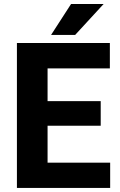

<svg xmlns="http://www.w3.org/2000/svg" viewBox="-20 -922 587 942"><path d="M488.3 -902.3 348.6 -750.5H230.5L328.6 -902.3ZM213.4 -124H520.5V0H63V-710.9H519V-586.4H213.4V-425.8H474.1V-305.2H213.4Z"/></svg>

Font: Robert Sans Black
Style: Regular
Weight: 900
Designer: Christian Robertson (extended by Adam Twardoch)
Foundry: Google
Version: Version 12.135;April 2, 2019;FontCreator 11.5.0.2425 64-bit;